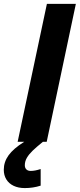

<svg xmlns="http://www.w3.org/2000/svg" viewBox="-66 -734 413 994"><path d="M176.8 -713.9H326.7L175.8 0H25.4ZM-46.4 145Q-46.4 104.5 -21.7 70.1Q2.9 35.6 59.6 0H156.2Q122.1 27.8 103 46.1Q84 64.5 73.2 82.8Q62.5 101.1 62.5 121.6Q62.5 134.8 70.3 142.8Q78.1 150.9 93.3 150.9Q115.2 150.9 144.5 141.1V227.1Q105.5 239.7 62 239.7Q29.3 239.7 4.6 228Q-20 216.3 -33.2 194.8Q-46.4 173.3 -46.4 145Z"/></svg>

Font: Viking Open Sans
Style: Bold Italic
Weight: 700
Italic angle: -12°
Foundry: Ascender Corporation
Version: Version 2.000